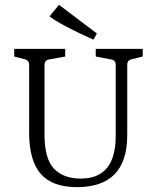

<svg xmlns="http://www.w3.org/2000/svg" viewBox="-20 -771 650 798"><path d="M225.1 -751 382.8 -631.8 368.2 -606Q227.1 -669.9 186 -703.1ZM377.9 -567.9H573.2V-536.1L527.8 -524.9Q508.8 -521 508.8 -501V-209Q508.8 6.8 299.8 6.8Q196.8 6.8 148.9 -48.8Q101.1 -104.5 101.1 -219.2V-501Q101.1 -520 83 -524.9L39.1 -536.1V-567.9H251V-536.1L184.1 -523.9Q165 -521 165 -500V-211.9Q165 -111.8 204.1 -70.3Q243.2 -28.8 316.4 -28.8Q460.9 -28.8 460.9 -206.1V-501Q460.9 -521 441.9 -523.9L377.9 -536.1Z"/></svg>

Font: Yrsa-Light
Style: Regular
Weight: 300
Designer: Anna Giedrys (Yrsa+Rasa design), David Brezina (Yrsa art-direction, Rasa art-direction, design)
Foundry: Rosetta Type Foundry
Version: Version 1.001;PS 1.1;hotconv 1.0.88;makeotf.lib2.5.647800